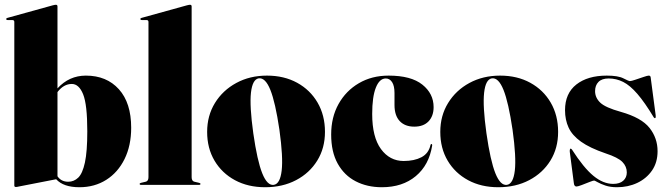

<svg xmlns="http://www.w3.org/2000/svg" viewBox="-20 -775 2796 805"><path d="M221 -748V-404.5Q270 -458 340 -458Q427 -458 478.5 -400.8Q530 -343.5 530 -239.5Q530 -164.5 502.2 -108.2Q474.5 -52 425.5 -21Q376.5 10 313 10Q246 10 215.5 -23.5L59 7Q51 9 47 9Q40 9 40 3V-683Q40 -691 31.5 -691H12Q6 -691 6 -695.5Q6 -698.5 11 -700L200.5 -752.5Q210.5 -755 214 -755Q221 -755 221 -748ZM281 -423Q247 -423 221 -389V-36Q236.5 -13 266 -13Q290 -13 308 -30.2Q326 -47.5 336 -93.5Q346 -139.5 346 -224.5Q346 -336.5 328.5 -379.8Q311 -423 281 -423Z M783.5 -748V-32Q783.5 -15.5 795.5 -13L814.5 -8.5Q820.5 -7 820.5 -4Q820.5 0 815.5 0H570.5Q565.5 0 565.5 -4Q565.5 -7 571.5 -8.5L590.5 -13Q602.5 -15.5 602.5 -32V-683Q602.5 -691 594 -691H574.5Q568.5 -691 568.5 -695.5Q568.5 -698.5 573.5 -700L763 -752.5Q773 -755 776.5 -755Q783.5 -755 783.5 -748Z M1099.5 -458Q1171 -458 1225.8 -428Q1280.5 -398 1311.5 -344.8Q1342.5 -291.5 1342.5 -222Q1342.5 -154 1310.2 -101.8Q1278 -49.5 1221.5 -19.8Q1165 10 1091.5 10Q1020 10 965.2 -19.5Q910.5 -49 879.5 -101.2Q848.5 -153.5 848.5 -222Q848.5 -290 881.2 -343.2Q914 -396.5 970.8 -427.2Q1027.5 -458 1099.5 -458ZM1128 0Q1154.5 -4 1161 -60Q1167.5 -116 1151.5 -231Q1134.5 -346 1113.5 -398.2Q1092.5 -450.5 1064.5 -446.5Q1038.5 -442 1032.2 -386.5Q1026 -331 1042 -216Q1058.5 -101 1079.5 -48.5Q1100.5 4 1128 0Z M1798 -326Q1798 -288.5 1776.8 -266.2Q1755.5 -244 1717 -244Q1678 -244 1656 -267.2Q1634 -290.5 1634 -335V-385Q1634 -415 1624 -430.5Q1614 -446 1597.5 -446Q1571 -446 1555.8 -407.5Q1540.5 -369 1540.5 -297Q1540.5 -200.5 1577.2 -150.2Q1614 -100 1672.5 -100Q1717 -100 1747 -115.8Q1777 -131.5 1785 -167Q1786 -172 1789.5 -171Q1792.5 -170 1792 -165Q1779 -83 1723.2 -36.5Q1667.5 10 1581 10Q1519.5 10 1471.5 -14.8Q1423.5 -39.5 1396 -88.8Q1368.5 -138 1368.5 -211Q1368.5 -283.5 1399.5 -339Q1430.5 -394.5 1484.8 -426.2Q1539 -458 1609.5 -458Q1703.5 -458 1750.8 -420.2Q1798 -382.5 1798 -326Z M2077 -458Q2148.5 -458 2203.2 -428Q2258 -398 2289 -344.8Q2320 -291.5 2320 -222Q2320 -154 2287.8 -101.8Q2255.5 -49.5 2199 -19.8Q2142.5 10 2069 10Q1997.5 10 1942.8 -19.5Q1888 -49 1857 -101.2Q1826 -153.5 1826 -222Q1826 -290 1858.8 -343.2Q1891.5 -396.5 1948.2 -427.2Q2005 -458 2077 -458ZM2105.5 0Q2132 -4 2138.5 -60Q2145 -116 2129 -231Q2112 -346 2091 -398.2Q2070 -450.5 2042 -446.5Q2016 -442 2009.8 -386.5Q2003.5 -331 2019.5 -216Q2036 -101 2057 -48.5Q2078 4 2105.5 0Z M2551 -4Q2578 -4 2593 -17.2Q2608 -30.5 2608 -52Q2608 -77 2589.5 -96Q2571 -115 2519 -132Q2453 -154.5 2416 -181Q2379 -207.5 2364 -240Q2349 -272.5 2349 -313Q2349 -383.5 2396.5 -420.8Q2444 -458 2524 -458Q2571.5 -458 2593.8 -446.5Q2616 -435 2621 -435Q2627 -435 2644 -440.8Q2661 -446.5 2677.8 -452.2Q2694.5 -458 2700 -458Q2707 -458 2708 -451L2729 -292Q2730.5 -281.5 2727 -280Q2724 -278.5 2721 -283Q2683 -346 2652.2 -381.5Q2621.5 -417 2592.8 -431.5Q2564 -446 2532 -446Q2503.5 -446 2489.2 -431.5Q2475 -417 2475 -393Q2475 -365.5 2496.5 -344.8Q2518 -324 2583 -306Q2669.5 -281.5 2703.2 -238.8Q2737 -196 2737 -141Q2737 -94 2713.8 -60.2Q2690.5 -26.5 2652 -8.2Q2613.5 10 2567 10Q2539 10 2518.5 3Q2498 -4 2485.8 -11Q2473.5 -18 2471 -18Q2467 -18 2451.2 -11.8Q2435.5 -5.5 2419 0.8Q2402.5 7 2397 7Q2387.5 7 2386 -7L2369 -138Q2368 -149 2372 -152Q2373 -153 2378 -148Q2427 -71.5 2468 -37.8Q2509 -4 2551 -4Z"/></svg>

Font: Fraunces 144pt Black
Style: Regular
Weight: 900
Version: Version 1.000;[0bf87f6ff]